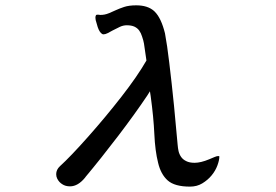

<svg xmlns="http://www.w3.org/2000/svg" viewBox="-20 -671 1040 724"><path d="M370.1 -541.5Q377 -541.5 385.7 -545.9Q396 -551.3 404.8 -556.2Q419.4 -564 432.1 -569.8Q444.8 -575.7 458 -575.7Q475.1 -575.7 486.3 -570.8Q498 -565.4 504.9 -555.9Q511.7 -546.4 515.6 -533.7Q521 -518.1 522.9 -506.8L532.2 -442.9Q498 -383.3 437.5 -305.7Q378.4 -230 313.5 -156.7Q245.6 -80.1 206.1 -44.4Q191.9 -31.2 191.9 -14.2Q191.9 -4.9 195.8 2.7Q199.7 10.3 204.3 15.1Q209 20 214.4 23.4Q226.6 31.7 244.1 31.7Q274.4 31.7 301.8 -2.4V-2.9Q359.9 -72.3 425.8 -158.7Q488.3 -240.7 535.2 -310.5L545.4 -326.7L548.3 -307.6Q559.1 -229 562 -165.3Q564.9 -101.6 576.2 -57.1Q586.4 -13.7 612.5 9.5Q638.7 32.7 696.3 32.7Q722.7 32.7 742.7 20.5Q763.7 7.8 778.1 -9.8Q792.5 -27.3 799.8 -47.1Q807.1 -66.9 807.1 -80.1V-81.5Q805.7 -82.5 802.7 -82.5Q797.4 -82.5 789.6 -79.1L768.6 -70.3Q736.8 -57.1 713.9 -57.1Q694.3 -57.1 682.1 -63.5Q669.9 -69.3 663.1 -79.1Q656.2 -88.9 653.3 -101.1Q650.9 -112.3 649.9 -124.5Q647.9 -145.5 636.2 -272Q632.3 -313.5 627.4 -355.5L618.2 -435.1Q610.4 -501 602.1 -545.4Q587.9 -602.5 564 -626.5L560.5 -629.9Q536.6 -650.9 493.7 -650.9Q466.3 -650.9 448 -644.8Q429.7 -638.7 416 -632.3Q402.3 -626 392.3 -621.8Q382.3 -617.7 374.5 -616.2Q366.7 -614.7 358.4 -614.7Q350.6 -615.7 349.6 -615.7Q343.8 -615.7 342.3 -614.3Q339.8 -610.4 339.8 -604.5Q339.8 -600.1 340.8 -595.2Q342.3 -590.3 345.2 -580.1Q351.1 -556.2 360.8 -546.4Q365.7 -541.5 370.1 -541.5Z"/></svg>

Font: Bakudai
Style: ExtraLight
Weight: 200
Version: Version 1.48